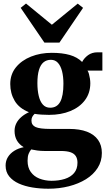

<svg xmlns="http://www.w3.org/2000/svg" viewBox="-20 -844 621 1114"><path d="M261 251Q213 251 168.5 243.8Q124 236.5 89 220.8Q54 205 33.2 179.2Q12.5 153.5 12.5 116.5Q12.5 89 26 67.2Q39.5 45.5 63.2 30.8Q87 16 117.5 10Q90.5 -6.5 77.5 -30Q64.5 -53.5 64.5 -84.5Q64.5 -108.5 74.8 -128.8Q85 -149 103.8 -165.2Q122.5 -181.5 148 -193Q91 -215.5 65.2 -259Q39.5 -302.5 39.5 -356.5Q39.5 -413 72.5 -453.5Q105.5 -494 160.2 -515.8Q215 -537.5 280.5 -537.5Q341.5 -537.5 385 -525Q428.5 -512.5 456.5 -484.5Q468 -507 490.8 -523.8Q513.5 -540.5 546 -540.5H574V-434.5H487.5Q492.5 -428 496 -415.2Q499.5 -402.5 501.8 -387.8Q504 -373 504 -361Q504 -304.5 473.2 -263.2Q442.5 -222 388.5 -199.8Q334.5 -177.5 264.5 -177.5Q243 -177.5 220.2 -179Q197.5 -180.5 181 -183.5Q172 -175 167.2 -166Q162.5 -157 162.5 -144Q162.5 -118 186.5 -107Q210.5 -96 271.5 -96H380.5Q442.5 -96 484.8 -79.8Q527 -63.5 549 -32.2Q571 -1 571 43.5Q571 92 546.5 130.5Q522 169 478.8 195.8Q435.5 222.5 379.5 236.8Q323.5 251 261 251ZM278 205Q322 205 356.2 194Q390.5 183 410 159.8Q429.5 136.5 429.5 100Q429.5 77 419.8 61.8Q410 46.5 388.8 39.2Q367.5 32 333 32H238.5Q216 32 196 29.2Q176 26.5 161 23Q152.5 33 146.2 48.2Q140 63.5 140 89Q140 128 158.5 153.8Q177 179.5 208.2 192Q239.5 204.5 278 205ZM271 -219Q310.5 -219 329.2 -253Q348 -287 348 -358Q348 -399.5 340 -430.8Q332 -462 316 -479.5Q300 -497 275.5 -497Q250 -497 232.5 -482.5Q215 -468 206 -438Q197 -408 197 -361.5Q197 -320 204.8 -287.5Q212.5 -255 228.8 -237Q245 -219 271 -219ZM237.5 -597 100 -798.5 131 -823.5 281 -700.5 431 -823 462 -798.5 325 -597Z"/></svg>

Font: Merriweather 96pt ExtraBold
Style: Regular
Weight: 800
Version: Version 2.100